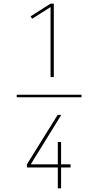

<svg xmlns="http://www.w3.org/2000/svg" viewBox="-20 -868 540 1056"><path d="M428 -333H72V-347H428ZM258 -444V-829L157 -765L148 -778L258 -848H276V-444ZM298 168V53H128V36L297 -236H317L149 36H298V-87H316V36H368V53H316V168Z"/></svg>

Font: Iosevka Thin
Style: Regular
Weight: 100
Monospace: yes
Designer: Belleve Invis
Foundry: Belleve Invis
Version: Version 32.5.0; ttfautohint (v1.8.4)